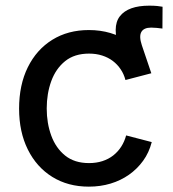

<svg xmlns="http://www.w3.org/2000/svg" viewBox="-20 -661 625 692"><path d="M442.9 -384.8 411.1 -481Q382.3 -564.5 412.1 -602.5Q441.9 -640.6 518.1 -640.6Q534.7 -640.6 546.6 -639.4Q558.6 -638.2 565.9 -636.7L565.4 -558.1Q555.2 -559.6 544.2 -560.5Q533.2 -561.5 524.9 -561.5Q498.5 -561.5 489.5 -545.9Q480.5 -530.3 491.2 -498L525.4 -397ZM300.3 11.7Q225.1 11.7 168.5 -23.4Q111.8 -58.6 80.3 -122.1Q48.8 -185.5 48.8 -269.5Q48.8 -355 80.3 -418.7Q111.8 -482.4 168.5 -517.6Q225.1 -552.7 300.3 -552.7Q341.8 -552.7 377.9 -542Q414.1 -531.2 443.4 -511.5Q472.7 -491.7 493.7 -462.6Q514.6 -433.6 525.4 -397L432.1 -372.6Q426.8 -393.6 415 -411.1Q403.3 -428.7 386.5 -441.4Q369.6 -454.1 348.1 -460.9Q326.7 -467.8 300.8 -467.8Q248.5 -467.8 214.8 -440.7Q181.2 -413.6 164.8 -368.7Q148.4 -323.7 148.4 -270Q148.4 -216.8 164.8 -172.1Q181.2 -127.4 214.8 -100.3Q248.5 -73.2 300.8 -73.2Q327.1 -73.2 349.1 -80.3Q371.1 -87.4 388.2 -100.8Q405.3 -114.3 417 -132.6Q428.7 -150.9 434.6 -172.9L526.9 -148.9Q517.1 -110.8 495.8 -81.5Q474.6 -52.2 444.8 -31.2Q415 -10.3 378.4 0.7Q341.8 11.7 300.3 11.7Z"/></svg>

Font: Inter Cardless
Style: Regular
Weight: 400
Designer: Rasmus Andersson
Foundry: rsms
Version: Version 4.001;git-9221beed3